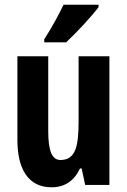

<svg xmlns="http://www.w3.org/2000/svg" viewBox="-20 -786 541 816"><path d="M399 -756V-766H250C229 -722 202 -672 168 -619V-606H261C307 -649 372 -719 399 -756ZM445 -547H314V-269C314 -164 301 -106 237 -106C200 -106 185 -147 185 -229V-547H54V-191C54 -65 102 10 199 10C255 10 295 -17 320 -70H327L342 0H445Z"/></svg>

Font: Noto Sans Myanmar UI ExtraCondensed
Style: Bold
Weight: 700
Width: 2
Designer: Monotype Design Team
Foundry: Monotype Imaging Inc.
Version: Version 2.103